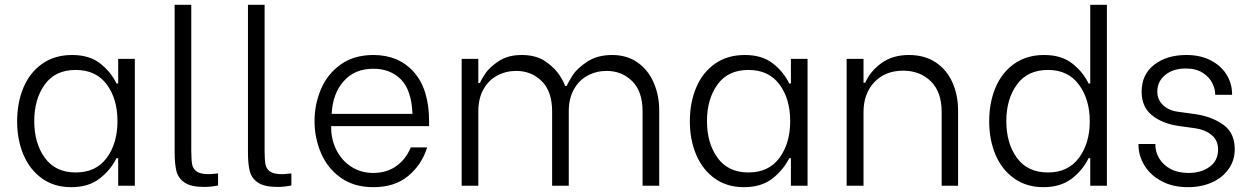

<svg xmlns="http://www.w3.org/2000/svg" viewBox="-20 -770 5186 796"><path d="M51 -267Q51 -345 77.5 -407.5Q104 -470 155.5 -506Q207 -542 279 -542Q350 -542 394.5 -507.5Q439 -473 463 -424H470V-526H539V0H470V-114H463Q437 -63 391.5 -28.5Q346 6 275 6Q205 6 154.5 -30Q104 -66 77.5 -128Q51 -190 51 -267ZM122 -268Q122 -176 166 -115.5Q210 -55 294 -55Q378 -55 422.5 -115.5Q467 -176 467 -268Q467 -360 422.5 -420Q378 -480 294 -480Q209 -480 165.5 -419.5Q122 -359 122 -268Z M773 -750V-147Q773 -108 776.5 -89Q780 -70 795.5 -59Q811 -48 845 -48Q855 -48 867 -49.5Q879 -51 884 -51V-1Q854 5 826 5Q772 5 745.5 -13Q719 -31 711.5 -60.5Q704 -90 704 -138V-750Z M1077 -750V-147Q1077 -108 1080.5 -89Q1084 -70 1099.5 -59Q1115 -48 1149 -48Q1159 -48 1171 -49.5Q1183 -51 1188 -51V-1Q1158 5 1130 5Q1076 5 1049.5 -13Q1023 -31 1015.5 -60.5Q1008 -90 1008 -138V-750Z M1284 -268Q1284 -338 1311 -401Q1338 -464 1393 -503Q1448 -542 1528 -542Q1633 -542 1696 -471Q1759 -400 1759 -266V-247H1353V-240Q1353 -192 1374.5 -148.5Q1396 -105 1436 -79Q1476 -53 1527 -53Q1583 -53 1623 -81.5Q1663 -110 1683 -159H1751Q1729 -88 1673 -41Q1617 6 1528 6Q1448 6 1393 -33Q1338 -72 1311 -135Q1284 -198 1284 -268ZM1690 -298Q1686 -397 1642 -441Q1598 -485 1528 -485Q1450 -485 1404.5 -433Q1359 -381 1355 -298Z M1963 -526V-426H1970Q1974 -438 1991.5 -464.5Q2009 -491 2047.5 -516.5Q2086 -542 2143 -542Q2204 -542 2243.5 -514Q2283 -486 2302.5 -454Q2322 -422 2322 -414H2330Q2335 -428 2353.5 -457Q2372 -486 2414 -514Q2456 -542 2518 -542Q2580 -542 2624 -510.5Q2668 -479 2690.5 -426.5Q2713 -374 2713 -312V0H2644V-308Q2644 -391 2601 -433.5Q2558 -476 2495 -476Q2453 -476 2417 -457Q2381 -438 2359.5 -400Q2338 -362 2338 -308V0H2269V-308Q2269 -391 2226 -433.5Q2183 -476 2120 -476Q2078 -476 2042 -457Q2006 -438 1984.5 -400Q1963 -362 1963 -308V0H1894V-526Z M2840 -267Q2840 -345 2866.5 -407.5Q2893 -470 2944.5 -506Q2996 -542 3068 -542Q3139 -542 3183.5 -507.5Q3228 -473 3252 -424H3259V-526H3328V0H3259V-114H3252Q3226 -63 3180.5 -28.5Q3135 6 3064 6Q2994 6 2943.5 -30Q2893 -66 2866.5 -128Q2840 -190 2840 -267ZM2911 -268Q2911 -176 2955 -115.5Q2999 -55 3083 -55Q3167 -55 3211.5 -115.5Q3256 -176 3256 -268Q3256 -360 3211.5 -420Q3167 -480 3083 -480Q2998 -480 2954.5 -419.5Q2911 -359 2911 -268Z M3490 -526H3560V-427H3567Q3588 -475 3634.5 -508.5Q3681 -542 3748 -542Q3814 -542 3860 -511Q3906 -480 3929 -427.5Q3952 -375 3952 -312V0H3884V-305Q3884 -389 3839 -433Q3794 -477 3724 -477Q3650 -477 3605 -429.5Q3560 -382 3560 -305V0H3490Z M4081 -267Q4081 -345 4107.5 -407.5Q4134 -470 4185.5 -506Q4237 -542 4309 -542Q4380 -542 4424.5 -507.5Q4469 -473 4493 -424H4500V-750H4569V0H4500V-114H4493Q4468 -63 4422 -28.5Q4376 6 4306 6Q4236 6 4185 -30Q4134 -66 4107.5 -128Q4081 -190 4081 -267ZM4152 -268Q4152 -176 4196 -115.5Q4240 -55 4325 -55Q4408 -55 4453 -115.5Q4498 -176 4498 -267Q4498 -358 4453 -419Q4408 -480 4325 -480Q4240 -480 4196 -419.5Q4152 -359 4152 -268Z M4770 -173V-169Q4770 -141 4785.5 -114Q4801 -87 4832 -70Q4863 -53 4907 -53Q4960 -53 4995 -78.5Q5030 -104 5030 -150Q5030 -188 5003.5 -210Q4977 -232 4937 -238L4865 -248Q4798 -258 4755.5 -292.5Q4713 -327 4713 -390Q4713 -461 4765 -501.5Q4817 -542 4898 -542Q4957 -542 5000 -519.5Q5043 -497 5065.5 -460Q5088 -423 5088 -380V-377H5018V-379Q5018 -401 5006 -425.5Q4994 -450 4966.5 -468Q4939 -486 4896 -486Q4843 -486 4810.5 -459Q4778 -432 4778 -390Q4778 -357 4801.5 -334.5Q4825 -312 4862 -307L4941 -296Q5008 -285 5053.5 -251.5Q5099 -218 5099 -151Q5099 -105 5073.5 -69Q5048 -33 5004 -13.5Q4960 6 4905 6Q4842 6 4795.5 -19Q4749 -44 4724.5 -84.5Q4700 -125 4700 -169V-173Z"/></svg>

Font: Lopes Sans Light
Style: Regular
Weight: 300
Designer: Gabriel Lam, Diego Maldonado
Foundry: TypeRant, Foresti Design
Version: Version 4.000